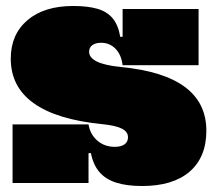

<svg xmlns="http://www.w3.org/2000/svg" viewBox="-20 -612 712 642"><path d="M455 10Q403 10 367.8 -1.5Q332.5 -13 312 -37.2Q291.5 -61.5 284 -100H261L276 -196Q281.5 -162.5 305.5 -141.8Q329.5 -121 364 -121Q384.5 -121 396.2 -129.2Q408 -137.5 408 -153Q408 -171 388.2 -181.5Q368.5 -192 321 -197Q169.5 -212 92.8 -266.8Q16 -321.5 16 -416Q16 -497 71.8 -544.5Q127.5 -592 225 -592Q272.5 -592 305 -582.8Q337.5 -573.5 356.5 -551Q375.5 -528.5 382 -489H405L390 -394Q385.5 -429.5 366 -449.2Q346.5 -469 318 -469Q300 -469 289 -461.2Q278 -453.5 278 -439Q278 -419 304 -406.2Q330 -393.5 383 -388Q526.5 -374.5 598.2 -321.2Q670 -268 670 -175Q670 -86.5 614.2 -38.2Q558.5 10 455 10ZM22 0V-196H276V0ZM390 -394V-582H644V-394Z"/></svg>

Font: Hepta Slab ExtraLight Black
Style: Regular
Weight: 900
Version: Version 1.102